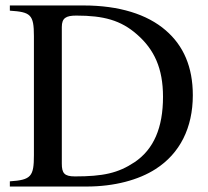

<svg xmlns="http://www.w3.org/2000/svg" viewBox="-20 -682 762 702"><path d="M16 -662V-643C92 -638 104 -629 104 -550V-115C104 -37 94 -24 16 -19V0H297C398 0 487 -24 549 -64C638 -121 685 -215 685 -334C685 -437 651 -515 586 -571C518 -630 415 -662 286 -662ZM206 -583C206 -616 221 -625 259 -625C359 -625 422 -608 481 -556C544 -501 576 -432 576 -328C576 -215 542 -136 472 -89C412 -49 357 -37 254 -37C215 -37 206 -49 206 -84Z"/></svg>

Font: STIX Math
Style: Regular
Weight: 400
Designer: MicroPress Inc., with final additions and corrections provided by Coen Hoffman, Elsevier (retired)
Version: Version 1.1.0